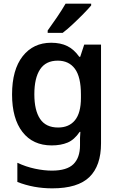

<svg xmlns="http://www.w3.org/2000/svg" viewBox="-20 -786 640 1051"><path d="M266 245Q164 245 75 210V105Q122 127 171.5 137.5Q221 148 264 148Q346 148 382 112.5Q418 77 418 9V-4Q418 -19 418 -31Q418 -43 420 -64H416Q387 -21 350 -5.5Q313 10 263 10Q160 10 103 -63.5Q46 -137 46 -269Q46 -404 104 -478Q162 -552 260 -552Q311 -552 348 -534Q385 -516 414 -475H419L441 -542H533V-1Q533 121 469.5 183Q406 245 266 245ZM298 -88Q358 -88 390.5 -128Q423 -168 423 -250V-269Q423 -365 390 -409.5Q357 -454 296 -454Q231 -454 199.5 -406.5Q168 -359 168 -270Q168 -182 199.5 -135Q231 -88 298 -88ZM241 -619Q263 -649 291.5 -691Q320 -733 339 -766H479V-756Q464 -738 436.5 -710Q409 -682 378.5 -653.5Q348 -625 323 -606H241Z"/></svg>

Font: Noto Sans Mono SemiBold
Style: Regular
Weight: 600
Designer: Monotype Design Team
Foundry: Monotype Imaging Inc.
Version: Version 2.014; ttfautohint (v1.8.4.7-5d5b)